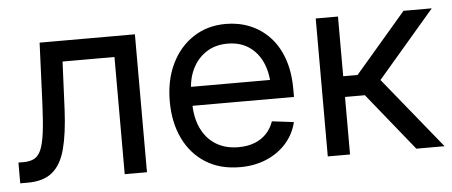

<svg xmlns="http://www.w3.org/2000/svg" viewBox="-43 -631 1727 734"><g transform="rotate(-5 821.0 -264.0)"><path d="M8.3 0V-79.6H27.8Q52.2 -79.6 68.6 -87.9Q85 -96.2 95 -118.9Q105 -141.6 110.6 -184.1Q116.2 -226.6 119.1 -294.9L128.9 -529.3H494.6V0H409.2V-449.7H210L201.7 -264.2Q197.3 -174.3 181.9 -115.7Q166.5 -57.1 132.3 -28.6Q98.1 0 37.6 0Z M851.6 11.7Q774.4 11.7 719.2 -23.2Q664.1 -58.1 634.5 -119.9Q605 -181.6 605 -262.2Q605 -343.3 635 -405.5Q665 -467.8 719 -503.2Q772.9 -538.6 843.8 -538.6Q893.1 -538.6 935.8 -521.2Q978.5 -503.9 1011 -469.7Q1043.5 -435.5 1061.5 -384.8Q1079.6 -334 1079.6 -267.1V-237.8H655.8V-310.5H1033.2L995.1 -284.7Q995.1 -337.9 977.1 -377.9Q959 -418 925.3 -440.4Q891.6 -462.9 843.8 -462.9Q796.4 -462.9 762 -440.2Q727.5 -417.5 708.7 -378.7Q689.9 -339.8 689.9 -291V-249.5Q689.9 -192.9 709.5 -151.4Q729 -109.9 765.4 -87.4Q801.8 -64.9 852.1 -64.9Q886.7 -64.9 913.8 -75.4Q940.9 -85.9 959.5 -105.7Q978 -125.5 987.3 -152.3L1070.8 -142.1Q1060.1 -96.7 1029.5 -62Q999 -27.3 953.4 -7.8Q907.7 11.7 851.6 11.7Z M1188.5 0V-529.3H1273.9V-300.3H1329.1L1525.4 -529.3H1633.8L1414.6 -273.4L1636.7 0H1528.3L1350.1 -220.7H1273.9V0Z"/></g></svg>

Font: Inter 24pt
Style: Regular
Weight: 400
Designer: Rasmus Andersson
Foundry: rsms
Version: Version 4.001;git-66647c0bb